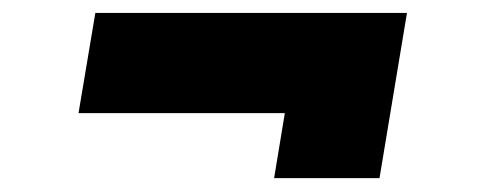

<svg xmlns="http://www.w3.org/2000/svg" viewBox="-20 -417 721 290"><path d="M394 -147.9 410.2 -246.1H98.6L124 -397.5H594.7L553.2 -147.9Z"/></svg>

Font: Inter 28pt Black
Style: Italic
Weight: 900
Italic angle: -9.3988°
Designer: Rasmus Andersson
Foundry: rsms
Version: Version 4.001;git-66647c0bb